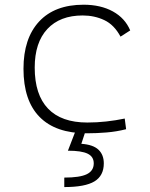

<svg xmlns="http://www.w3.org/2000/svg" viewBox="-20 -547 626 802"><path d="M342.8 9.8Q212.4 9.8 145.3 -58.6Q78.1 -127 78.1 -259.8Q78.1 -386.7 143.3 -457Q208.5 -527.3 329.1 -527.3Q400.4 -527.3 451.4 -499.3Q502.4 -471.2 523.9 -419.9L483.4 -394Q457 -443.4 415.8 -462.9Q374.5 -482.4 325.2 -482.4Q230.5 -482.4 177.7 -425.8Q125 -369.1 125 -264.6Q125 -151.4 180.7 -93.3Q236.3 -35.2 344.7 -35.2Q384.8 -35.2 424.1 -39.6Q463.4 -43.9 501 -51.8L506.8 -7.3Q466.8 2.9 425 6.3Q383.3 9.8 342.8 9.8ZM248.5 234.4V194.8Q313.5 194.8 342.5 180.7Q371.6 166.5 371.6 135.3Q371.6 107.4 346.2 95Q320.8 82.5 263.7 82.5L304.7 -23.9L339.4 -5.9L319.8 53.7Q369.1 57.1 391.4 78.4Q413.6 99.6 413.6 135.3Q413.6 187 374.5 210.7Q335.4 234.4 248.5 234.4Z"/></svg>

Font: Cascadia Mono ExtraLight
Style: Regular
Weight: 200
Monospace: yes
Designer: Aaron Bell
Foundry: Saja Typeworks
Version: Version 2404.023; ttfautohint (v1.8.4)